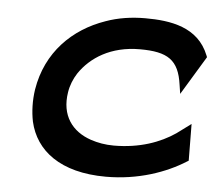

<svg xmlns="http://www.w3.org/2000/svg" viewBox="-41 -507 637 563"><g transform="rotate(5 277.5 -225.5)"><path d="M61 -226C56 -193 57 -160 63 -131C82 -48 155 11 290 11C385 11 466 -18 523 -54L528 -57L527 -165L485 -134C441 -104 381 -82 305 -82C280 -82 258 -86 237 -93C181 -112 147 -157 158 -226C161 -246 169 -266 180 -283C213 -332 272 -370 357 -370C439 -370 472 -349 482 -276L486 -250L555 -364L553 -369C521 -450 439 -462 365 -462C324 -462 285 -456 249 -443C154 -410 79 -337 61 -226Z"/></g></svg>

Font: Charger Pro
Style: ExBdExtObl
Weight: 400
Designer: Jasper
Foundry: Cannot Into Space Fonts
Version: Version 1.09